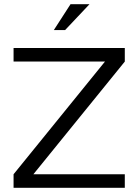

<svg xmlns="http://www.w3.org/2000/svg" viewBox="-20 -900 662 920"><path d="M578 -670H45V-605H483L45 -65V0H578V-65H140L578 -605ZM238 -756H292L409 -880H318Z"/></svg>

Font: LT Wave Alt Light
Style: Regular
Weight: 300
Designer: Daniel Lyons
Version: Version 2.5 (Glyphs App)